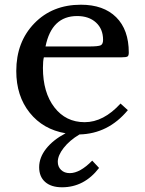

<svg xmlns="http://www.w3.org/2000/svg" viewBox="-20 -560 613 814"><path d="M371 121 400 152Q337 234 243 234Q197 234 171.5 211.5Q146 189 146 149Q146 108 175.5 70.5Q205 33 258 5Q163 -11 106 -82Q49 -153 49 -259Q49 -382 125.5 -461Q202 -540 323 -540Q419 -540 472.5 -487Q526 -434 526 -337Q526 -324 520.5 -320.5Q515 -317 495 -317H166Q162 -302 162 -272Q162 -168 210.5 -105Q259 -42 339 -42Q419 -42 491 -121L522 -93Q439 7 317 10Q275 35 250 67Q225 99 225 126Q225 147 239 160.5Q253 174 276 174Q319 174 371 121ZM173 -363H357Q397 -363 407 -368Q417 -373 417 -391Q417 -437 387 -464.5Q357 -492 307 -492Q199 -492 173 -363Z"/></svg>

Font: Libre Baskerville
Style: Regular
Weight: 400
Designer: Pablo Impallari, Rodrigo Fuenzalida
Foundry: Pablo Impallari, Rodrigo Fuenzalida
Version: Version 1.000